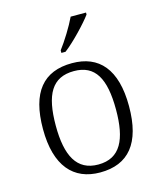

<svg xmlns="http://www.w3.org/2000/svg" viewBox="-115 -849 787 942"><g transform="rotate(-15 278.0 -378.0)"><path d="M244 -619V-606H265C313 -642 387 -721 412 -756V-766H334C313 -721 273 -657 244 -619ZM277 10C421 10 497 -80 497 -268C497 -457 417 -544 281 -544C135 -544 60 -455 60 -268C60 -80 142 10 277 10ZM278 -30C169 -30 125 -115 125 -268C125 -425 168 -504 280 -504C387 -504 431 -427 431 -268C431 -118 391 -30 278 -30Z"/></g></svg>

Font: Noto Serif Light
Style: Regular
Weight: 300
Designer: Monotype Design Team
Foundry: Monotype Imaging Inc.
Version: Version 2.013